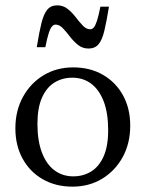

<svg xmlns="http://www.w3.org/2000/svg" viewBox="-20 -688 544 718"><path d="M254 -28.5Q291.5 -28.5 321 -46.8Q350.5 -65 367.5 -103.2Q384.5 -141.5 384.5 -201Q384.5 -265 367.8 -308.8Q351 -352.5 321 -375Q291 -397.5 250.5 -397.5Q213 -397.5 183.5 -379.2Q154 -361 137 -322.8Q120 -284.5 120 -225Q120 -161.5 136.8 -117.5Q153.5 -73.5 183.8 -51Q214 -28.5 254 -28.5ZM251 10Q188 10 139.8 -17.8Q91.5 -45.5 64.5 -94.8Q37.5 -144 37.5 -208Q37.5 -274 65.8 -325.5Q94 -377 142.8 -406.5Q191.5 -436 253.5 -436Q317 -436 365 -408.2Q413 -380.5 440 -331.5Q467 -282.5 467 -218Q467 -152 438.8 -100.5Q410.5 -49 361.8 -19.5Q313 10 251 10ZM387.5 -663Q378.5 -607.5 370.2 -573Q362 -538.5 348.5 -522.5Q335 -506.5 311 -506.5Q288.5 -506.5 271.8 -520Q255 -533.5 241.5 -551.2Q228 -569 215 -582.5Q202 -596 187.5 -596Q181 -596 174.8 -589.5Q168.5 -583 162.5 -564.8Q156.5 -546.5 149.5 -511.5H117.5Q126.5 -567.5 135 -601.8Q143.5 -636 157 -652Q170.5 -668 194 -668Q216.5 -668 233.2 -654.5Q250 -641 263.5 -623.2Q277 -605.5 290 -592Q303 -578.5 317.5 -578.5Q324.5 -578.5 330.5 -585Q336.5 -591.5 342.5 -609.8Q348.5 -628 355.5 -663Z"/></svg>

Font: Newsreader 16pt
Style: Regular
Weight: 400
Designer: Hugues Gentile
Foundry: Production Type
Version: Version 1.003